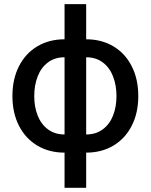

<svg xmlns="http://www.w3.org/2000/svg" viewBox="-20 -727 728 928"><path d="M292 10.7Q217.3 10.7 160.2 -23.4Q103 -57.6 71.5 -119.6Q40 -181.6 40 -262.7Q40 -344.2 71.5 -406.5Q103 -468.8 160.2 -502.9Q217.3 -537.1 292 -537.1V-707H396.5V-537.1Q471.2 -537.1 528.3 -502.9Q585.4 -468.8 616.9 -406.5Q648.4 -344.2 648.4 -262.7Q648.4 -181.6 616.9 -119.6Q585.4 -57.6 528.3 -23.4Q471.2 10.7 396.5 10.7V180.7H292ZM292 -450.2Q244.6 -450.2 211.4 -425Q178.2 -399.9 161.9 -357.2Q145.5 -314.5 145.5 -262.7Q145.5 -210.9 161.9 -168.9Q178.2 -127 211.4 -102.1Q244.6 -77.1 292 -77.1ZM543 -262.7Q543 -314.5 526.6 -357.2Q510.3 -399.9 477.1 -425Q443.8 -450.2 396.5 -450.2V-77.1Q443.8 -77.1 477.1 -102.1Q510.3 -127 526.6 -168.9Q543 -210.9 543 -262.7Z"/></svg>

Font: Pretendard Medium
Style: Regular
Weight: 500
Designer: Base glyphs from Inter by Rasmus Andersson; Hangeul glyphs from Noto Sans CJK(Source Han Sans) by Jang Soo-young and Kan
Foundry: Kil Hyung-jin
Version: Version 1.309